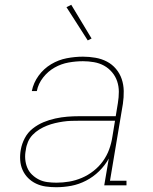

<svg xmlns="http://www.w3.org/2000/svg" viewBox="-20 -775 640 803"><path d="M215 8Q193 8 171.5 5Q150 2 131 -7Q112 -16 97.5 -30.5Q83 -45 74.5 -64Q66 -83 64.5 -105Q63 -127 67 -149Q71 -173 83.5 -197Q96 -221 117 -237.5Q138 -254 162 -264Q186 -274 211.5 -279.5Q237 -285 261.5 -287Q286 -289 311 -289H464L473 -344Q477 -368 477 -391Q477 -414 470 -435Q463 -456 448.5 -473Q434 -490 415 -500.5Q396 -511 373 -515Q350 -519 327 -519Q297 -519 266.5 -513.5Q236 -508 208.5 -492.5Q181 -477 160.5 -451Q140 -425 134 -394H113Q120 -429 141.5 -458.5Q163 -488 194 -506.5Q225 -525 259.5 -531.5Q294 -538 327 -538Q353 -538 379 -533.5Q405 -529 427 -517.5Q449 -506 465 -487Q481 -468 489 -444.5Q497 -421 497.5 -394.5Q498 -368 494 -341L440 -19H509V0H416L435 -112Q419 -83 394.5 -59Q370 -35 340 -19.5Q310 -4 278.5 2Q247 8 215 8ZM216 -11Q243 -11 269.5 -15.5Q296 -20 322 -31Q348 -42 371 -60Q394 -78 410.5 -101Q427 -124 436.5 -150Q446 -176 450 -203L461 -270H311Q294 -270 277.5 -269.5Q261 -269 244 -266.5Q227 -264 210 -260Q193 -256 176.5 -249.5Q160 -243 144.5 -233.5Q129 -224 116.5 -211Q104 -198 97 -181.5Q90 -165 88 -148Q84 -129 85.5 -110Q87 -91 94 -74Q101 -57 114 -44.5Q127 -32 143 -24Q159 -16 178 -13.5Q197 -11 216 -11ZM347 -606 258 -745 278 -755 363 -614Z"/></svg>

Font: Iosevka Slab ThExObl
Style: Regular
Weight: 100
Width: 7
Italic angle: -9°
Monospace: yes
Designer: Belleve Invis
Foundry: Belleve Invis
Version: Version 11.1.1; ttfautohint (v1.8.3)